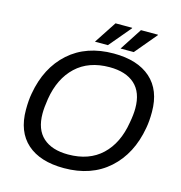

<svg xmlns="http://www.w3.org/2000/svg" viewBox="-125 -979 1038 1103"><g transform="rotate(15 394.0 -428.0)"><path d="M491.2 -735.8 577.1 -868.2H678.2V-865.2L569.8 -735.8ZM338.9 -735.8 425.8 -868.2H524.9V-865.2L416 -735.8ZM354 12.2Q211.9 12.2 134.5 -56.6Q57.1 -125.5 57.1 -255.9Q57.1 -313 64.9 -354Q92.8 -513.7 196 -606Q299.3 -698.2 461.9 -698.2Q604 -698.2 681.9 -629.2Q759.8 -560.1 759.8 -430.2Q759.8 -375 752 -334Q724.1 -173.8 620.4 -80.8Q516.6 12.2 354 12.2ZM356.9 -69.8Q481.4 -69.8 556.9 -141.1Q632.3 -212.4 652.8 -338.9Q662.1 -387.7 662.1 -425.8Q662.1 -520.5 609.1 -568.4Q556.2 -616.2 459 -616.2Q335 -616.2 259.3 -544.9Q183.6 -473.6 163.1 -348.1Q154.8 -295.4 154.8 -259.8Q154.8 -165 207.5 -117.4Q260.3 -69.8 356.9 -69.8Z"/></g></svg>

Font: Archivo
Style: Italic
Weight: 400
Italic angle: -10°
Designer: Hector Gatti
Foundry: Omnibus-Type
Version: Version 2.001